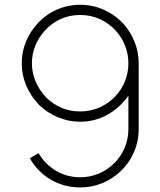

<svg xmlns="http://www.w3.org/2000/svg" viewBox="-20 -786 686 821"><path d="M145 -131Q172 -84.5 219 -56Q266.5 -28 323 -28Q365.5 -28 403 -44Q440.5 -60 469 -88.5Q497.5 -117 513.2 -154.5Q529 -192 529 -234.5V-377Q493.5 -326 439.5 -295.5Q385.5 -265.5 323 -265.5Q273 -265.5 227 -284.8Q181 -304 146 -338.5Q111.5 -374.5 92.2 -420Q73 -465.5 73 -515.5Q73 -565 91.2 -608.5Q109.5 -652 141.5 -686.5Q176 -724 223 -744.8Q270 -765.5 323 -765.5Q377.5 -765.5 425.5 -743.5Q473.5 -721.5 509.5 -682.5Q539.5 -648 556.2 -605.2Q573 -562.5 573 -515.5V-234.5Q573 -182 552.8 -135.2Q532.5 -88.5 496 -54Q461.5 -21 417.2 -2.8Q373 15.5 323 15.5Q254.5 15.5 197 -18Q140 -51.5 107.5 -109.5ZM171 -654Q145 -625.5 130.8 -590.2Q116.5 -555 116.5 -515.5Q116.5 -473 133.2 -435.2Q150 -397.5 179 -367.5Q209 -339 244.8 -324.2Q280.5 -309.5 323 -309.5Q367 -309.5 405.5 -326.5Q444 -343.5 473 -374Q500 -402.5 514.5 -438.8Q529 -475 529 -515.5Q529 -554.5 515 -590.2Q501 -626 475 -655Q446 -686.5 407 -704.2Q368 -722 323 -722Q277.5 -722 238.8 -704.5Q200 -687 171 -654Z"/></svg>

Font: Russisch Sans ExtraLight
Style: Regular
Weight: 200
Width: 4
Designer: Michael Sharanda (font) & Cristiano Sobral (main changes)
Foundry: Michael Sharanda
Version: Version 2.00;September 8, 2020;FontCreator 13.0.0.2681 64-bi